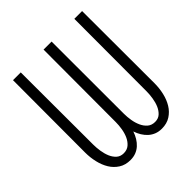

<svg xmlns="http://www.w3.org/2000/svg" viewBox="-195 -846 991 991"><g transform="rotate(-45 300.0 -350.5)"><path d="M559.6 -710.9 560.5 -183.1Q560.5 -147.5 552.5 -112.8Q544.4 -78.1 527.8 -51Q511.2 -23.9 484.9 -7.1Q458.5 9.8 421.9 9.8Q399.4 9.8 381.3 2.7Q363.3 -4.4 349.1 -17.1Q335 -29.8 324.5 -46.9Q314 -64 307.1 -84.5Q300.3 -64 289.8 -46.9Q279.3 -29.8 265.4 -17.1Q251.5 -4.4 233.4 2.7Q215.3 9.8 192.9 9.8Q156.2 9.8 129.9 -7.1Q103.5 -23.9 86.9 -51Q70.3 -78.1 62.3 -112.8Q54.2 -147.5 54.2 -183.1L55.2 -710.9H111.8L112.8 -183.1Q112.8 -160.2 116.7 -134.8Q120.6 -109.4 129.6 -88.1Q138.7 -66.9 154.1 -53.2Q169.4 -39.6 192.9 -39.6Q217.3 -39.6 233.4 -53.2Q249.5 -66.9 259.3 -88.1Q269 -109.4 273.2 -134.8Q277.3 -160.2 277.3 -183.1L278.3 -710.9H336.9L337.4 -183.1Q337.4 -160.2 341.6 -134.8Q345.7 -109.4 355.5 -88.1Q365.2 -66.9 381.3 -53.2Q397.5 -39.6 421.9 -39.6Q445.3 -39.6 460.4 -53.2Q475.6 -66.9 484.9 -88.1Q494.1 -109.4 498 -134.8Q502 -160.2 502 -183.1L502.9 -710.9Z"/></g></svg>

Font: Roboto Mono Light
Style: Regular
Weight: 300
Designer: Google
Version: Version 2.000985; 2015; ttfautohint (v1.3)